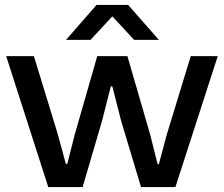

<svg xmlns="http://www.w3.org/2000/svg" viewBox="-20 -756 907 776"><path d="M175 0 5 -529H117L214 -212L246 -94H252L282 -212L373 -529H495L587 -212L617 -92H622L654 -212L751 -529H860L689 0H550L470 -266L434 -407H428L392 -266L314 0ZM247 -595 370 -736H498L622 -595H522L434 -690L346 -595Z"/></svg>

Font: Mona Sans Expanded Medium
Style: Regular
Weight: 500
Width: 7
Designer: Deni Anggara
Foundry: GitHub
Version: Version 2.000